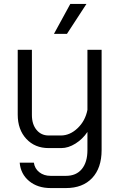

<svg xmlns="http://www.w3.org/2000/svg" viewBox="-20 -752 612 975"><path d="M80 74H152Q156 104 179.5 122.5Q203 141 237 141H315Q367 141 395.5 106.5Q424 72 424 10V-82Q400 -46 363.5 -23Q327 0 291 0H227Q157 0 113.5 -47Q70 -94 70 -170V-499H142V-168Q142 -121 165.5 -92.5Q189 -64 227 -64H289Q335 -64 374 -101Q413 -138 424 -194V-499H496V10Q496 101 448 152Q400 203 315 203H237Q171 203 128 167.5Q85 132 80 74ZM337 -732H419L320 -580H254Z"/></svg>

Font: Bai Jamjuree
Style: Regular
Weight: 400
Designer: Katatrad Aksorn Co.,Ltd.
Foundry: Cadson Demak Co.,Ltd.
Version: Version 1.000; ttfautohint (v1.6)